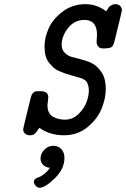

<svg xmlns="http://www.w3.org/2000/svg" viewBox="-20 -639 603 918"><path d="M90.8 -21Q90.8 -25.9 127 -171.9Q130.9 -187 137.5 -194.1Q144 -201.2 149.4 -202.1Q154.8 -203.1 167 -203.1H173.8Q210.9 -203.1 210.9 -173.8Q210.9 -168 209 -155Q207 -142.1 207 -134.8Q207 -97.7 231.4 -82.3Q255.9 -66.9 290 -66.9Q327.1 -66.9 354.5 -93Q381.8 -119.1 393.3 -149.7Q404.8 -180.2 404.8 -206.1Q404.8 -219.2 401.9 -229.7Q398.9 -240.2 395.5 -246.1Q392.1 -252 384 -257.1Q376 -262.2 372.6 -263.7Q369.1 -265.1 359.6 -267.6Q350.1 -270 348.1 -271Q343.3 -272.9 322.5 -278.6Q301.8 -284.2 292 -287.6Q282.2 -291 264.2 -298.6Q246.1 -306.2 236.1 -315.7Q226.1 -325.2 214.6 -339.1Q203.1 -353 198 -372.6Q192.9 -392.1 192.9 -416Q192.9 -460.9 213.9 -505.9Q234.9 -550.8 281.5 -585Q328.1 -619.1 388.2 -619.1Q443.4 -619.1 487.8 -585Q497.6 -600.1 500.7 -604.5Q503.9 -608.9 512.5 -614Q521 -619.1 530.8 -619.1Q547.9 -619.1 555.4 -609.6Q563 -600.1 563 -589.8Q563 -585 526.9 -439.9Q522 -419.9 513.4 -414.1Q504.9 -408.2 486.8 -408.2Q485.8 -408.2 483.4 -407.7Q481 -407.2 480 -407.2Q468.8 -407.2 461.9 -408.7Q455.1 -410.2 448.5 -418Q441.9 -425.8 441.9 -440.9Q441.9 -446.8 442.9 -457.3Q443.8 -467.8 443.8 -473.1Q443.8 -543.9 382.8 -543.9Q335 -543 304.9 -504.4Q274.9 -465.8 274.9 -424.8Q274.9 -400.9 289.6 -386.5Q304.2 -372.1 323 -366.9Q341.8 -361.8 371.8 -354Q401.9 -346.2 420.9 -335.9Q445.8 -322.8 465.8 -293Q485.8 -263.2 485.8 -214.8Q485.8 -168 465.3 -118.4Q444.8 -68.8 397.5 -30.5Q350.1 7.8 286.1 7.8Q218.3 7.8 168 -27.8Q152.8 -4.9 145 1.5Q137.2 7.8 123 7.8Q107.9 7.8 99.4 -0.5Q90.8 -8.8 90.8 -21ZM218.8 163.1Q199.7 162.1 186.8 149.9Q173.8 137.7 173.8 118.7Q173.8 95.7 191.9 76.9Q210 58.1 234.9 58.1Q258.8 58.1 273.4 74Q288.1 89.8 288.1 116.7Q288.1 168.5 241.9 213.6Q195.8 258.8 168 258.8Q159.2 258.8 150.6 249.3Q142.1 239.7 142.1 230.7Q142.1 221.7 148.9 216.3Q155.8 210.9 165.8 208Q175.8 205.1 190.9 193.4Q206.1 181.6 218.8 163.1Z"/></svg>

Font: CMU Typewriter Text
Style: BoldItalic
Weight: 700
Italic angle: -14.04°
Version: Version 0.7.0